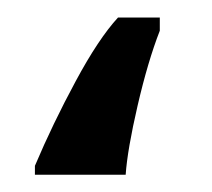

<svg xmlns="http://www.w3.org/2000/svg" viewBox="-20 40 243 220"><path d="M163.1 75.2Q149.4 110.4 137.7 160.9Q126 211.4 124 240.2H20V230Q40.5 181.6 66.7 133.1Q92.8 84.5 115.2 60.1H163.1Z"/></svg>

Font: Droid Serif
Style: Regular
Weight: 400
Designer: Monotype Design team
Foundry: Monotype Imaging Inc.
Version: Version 1.03